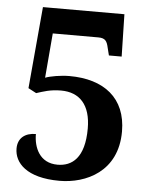

<svg xmlns="http://www.w3.org/2000/svg" viewBox="-52 -757 629 810"><g transform="rotate(5 262.5 -352.0)"><path d="M230 10C342 10 475 -50 475 -220C475 -362 380 -434 234 -434C198 -434 152 -426 132 -418L148 -607H341C371 -607 378 -594 384 -567L392 -535H446L442 -714H97L66 -368L100 -350C129 -359 158 -370 204 -370C283 -370 330 -320 330 -220C330 -95 277 -57 216 -57C140 -57 114 -121 114 -178C69 -178 38 -155 38 -110C38 -50 90 10 230 10Z"/></g></svg>

Font: Noto Serif Georgian SemiCondensed Bold
Style: Regular
Weight: 700
Width: 4
Designer: Monotype Design Team, Akaki Razmadze
Foundry: Google LLC
Version: Version 2.003